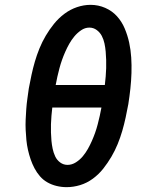

<svg xmlns="http://www.w3.org/2000/svg" viewBox="-20 -765 640 793"><path d="M255 8Q234 8 213.5 3Q193 -2 175.5 -12Q158 -22 145 -37Q132 -52 122.5 -70Q113 -88 106.5 -107Q100 -126 95.5 -146Q91 -166 89 -186.5Q87 -207 86 -228.5Q85 -250 86 -271.5Q87 -293 88.5 -314.5Q90 -336 93 -357Q96 -378 99 -400Q104 -427 110 -455Q116 -483 124 -510.5Q132 -538 143 -565Q154 -592 169 -617.5Q184 -643 203 -666.5Q222 -690 246 -708Q270 -726 298 -735.5Q326 -745 354 -745Q386 -745 414.5 -732.5Q443 -720 463 -698Q483 -676 495 -647.5Q507 -619 513.5 -589Q520 -559 522 -527.5Q524 -496 523 -463.5Q522 -431 518.5 -399Q515 -367 510 -335Q505 -308 499 -280Q493 -252 485 -224.5Q477 -197 466 -170Q455 -143 440 -117.5Q425 -92 406.5 -68.5Q388 -45 363.5 -27Q339 -9 311 -0.5Q283 8 255 8ZM210 -414H413Q415 -431 416.5 -448.5Q418 -466 418.5 -483Q419 -500 418.5 -517.5Q418 -535 416.5 -552Q415 -569 411.5 -585.5Q408 -602 400.5 -616.5Q393 -631 379.5 -641Q366 -651 349 -651Q331 -651 315 -640Q299 -629 287 -614.5Q275 -600 266 -584Q257 -568 249.5 -551Q242 -534 236 -517Q230 -500 225.5 -483Q221 -466 217 -448.5Q213 -431 210 -414ZM259 -84Q277 -84 293.5 -94.5Q310 -105 322 -119.5Q334 -134 343 -150Q352 -166 359.5 -183Q367 -200 373 -217Q379 -234 383.5 -251.5Q388 -269 392 -286.5Q396 -304 399 -321H196Q194 -304 192.5 -286.5Q191 -269 190.5 -252Q190 -235 190.5 -217.5Q191 -200 192.5 -183.5Q194 -167 197.5 -150.5Q201 -134 208 -119Q215 -104 228.5 -94Q242 -84 259 -84Z"/></svg>

Font: Iosevka Etoile SmBdObl
Style: Regular
Weight: 600
Italic angle: -9°
Designer: Belleve Invis
Foundry: Belleve Invis
Version: Version 15.5.2; ttfautohint (v1.8.4)